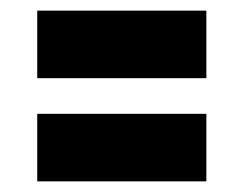

<svg xmlns="http://www.w3.org/2000/svg" viewBox="-20 -472 458 361"><path d="M50 -325V-452H368V-325ZM50 -131V-258H368V-131Z"/></svg>

Font: Stick No Bills ExtraLight ExtraBold
Style: Regular
Weight: 800
Version: Version 2.000